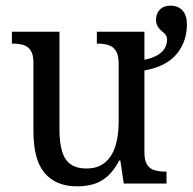

<svg xmlns="http://www.w3.org/2000/svg" viewBox="-20 -648 680 678"><path d="M252 10Q178 10 138 -36.5Q98 -83 98 -186V-427Q98 -456 88 -470.5Q78 -485 61.5 -489.5Q45 -494 25 -494H22V-536H190V-190Q190 -147 198.5 -116Q207 -85 228 -69Q249 -53 285 -53Q325 -53 350 -73.5Q375 -94 387 -130.5Q399 -167 399 -216V-422Q399 -454 389 -469Q379 -484 362.5 -489Q346 -494 325 -494H322V-536H490V-437Q519 -443 536.5 -453.5Q554 -464 562 -478Q570 -492 570 -508Q570 -519 564 -526Q558 -533 550.5 -539Q543 -545 537 -554.5Q531 -564 531 -579Q531 -600 544.5 -614Q558 -628 582 -628Q609 -628 624.5 -611Q640 -594 640 -562Q640 -534 632 -508.5Q624 -483 606.5 -460.5Q589 -438 560.5 -422.5Q532 -407 490 -399V-109Q490 -80 500 -65.5Q510 -51 527 -46.5Q544 -42 564 -42H568V0H417L405 -81H401Q382 -45 359 -25Q336 -5 309.5 2.5Q283 10 252 10Z"/></svg>

Font: Noto Serif SemiCondensed
Style: Regular
Weight: 400
Width: 4
Designer: Monotype Design Team
Foundry: Monotype Imaging Inc.
Version: Version 2.013